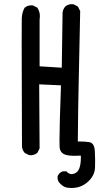

<svg xmlns="http://www.w3.org/2000/svg" viewBox="-20 -790 540 947"><path d="M273.4 -98.6Q273.4 -170.9 280.8 -369.1L173.3 -374L175.3 -58.1L164.6 -36.6Q155.8 -29.3 147.5 -26.9Q139.2 -24.4 133.5 -24.4Q127.9 -24.4 123.5 -24.9L102.1 -35.6Q90.3 -49.3 88.4 -66.9Q88.4 -66.9 88.4 -67.4Q86.9 -469.7 86.9 -580.1Q86.9 -690.4 87.4 -699.2Q88.4 -728 101.1 -751.5Q115.2 -763.7 134.8 -763.7Q137.7 -763.7 142.1 -763.2L164.1 -752.4L164.6 -751Q176.8 -732.4 176.8 -710Q176.8 -701.7 175.3 -692.9V-462.9L284.7 -456.1L288.6 -727.1Q290.5 -744.6 301.8 -757.8Q310.1 -764.6 318.4 -767.1Q326.7 -769.5 332.3 -769.5Q337.9 -769.5 342.3 -769L364.3 -757.8L375.5 -735.4L367.7 -363.3Q365.7 -283.2 363.8 -92.3Q401.4 -92.3 420.9 -88.9Q445.8 -84.5 447.8 -43.5Q449.2 -18.6 449.2 1.5Q449.2 21.5 448.7 35.2Q447.8 78.6 408.7 110.8Q376 137.2 333.5 137.2Q325.2 137.2 315.7 136.2Q306.2 135.3 296.9 130.9Q285.6 125.5 276.4 115.2Q263.7 103.5 263.7 85.4Q263.7 79.6 264.6 78.1Q271.5 62 288.1 55.7L289.1 55.2H308.1Q310.5 58.1 311.5 59.1Q321.3 68.8 334 68.8Q337.9 68.8 342.3 67.4Q362.3 63 371.1 40.5Q378.9 20.5 378.9 -13.7Q378.9 -18.1 378.4 -22.5Q362.3 -21.5 348.6 -21.5Q312 -21.5 295.4 -29.8Q279.3 -38.1 274.9 -56.6Q273.4 -63.5 273.4 -98.6Z"/></svg>

Font: Bakudai
Style: Medium
Weight: 500
Version: Version 1.48